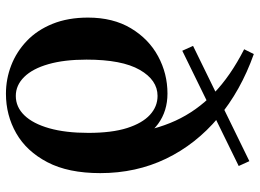

<svg xmlns="http://www.w3.org/2000/svg" viewBox="-136 -736 887 656"><g transform="rotate(90 308.0 -407.5)"><path d="M299.6 16.2Q249.4 16.2 202.9 -1.8Q156.4 -19.8 119.3 -55.1Q82.2 -90.5 60.9 -143.1Q39.6 -195.8 39.6 -264.1Q39.6 -349.7 76 -410.6Q112.4 -471.5 171.6 -503.6Q230.8 -535.7 299.1 -535.7Q358.8 -535.7 402.6 -503.8Q446.4 -471.9 468.7 -409.6L436 -399.1Q425 -490.6 391.9 -563Q358.8 -635.3 299.2 -693.1Q239.6 -750.9 147.8 -797.7L164.2 -830.7Q290 -785.9 381.3 -709.4Q472.5 -632.9 521.8 -530.7Q571 -428.4 571 -306.1Q571 -196.6 533.7 -125.4Q496.4 -54.1 434.7 -18.9Q373.1 16.2 299.6 16.2ZM307.2 -17.5Q345.2 -17.5 373.6 -46.9Q402 -76.3 417.8 -132Q433.5 -187.6 433.5 -265.4Q433.5 -345.5 417 -397.6Q400.4 -449.6 372 -475.7Q343.6 -501.8 307.2 -501.8Q253.1 -501.8 218.2 -441Q183.2 -380.2 183.2 -259.1Q183.2 -183 198.7 -129Q214.1 -74.9 242.4 -46.2Q270.7 -17.5 307.2 -17.5ZM152.9 -586.3 136.3 -623.1 530.1 -815.5 546.7 -779.1Z"/></g></svg>

Font: Source Han Serif JP VF
Style: Regular
Weight: 250
Designer: Ryoko NISHIZUKA 西塚涼子 (kana & ideographs); Frank Grießhammer (Latin, Greek & Cyrillic); Wenlong ZHANG 张文龙 (bopomofo); San
Foundry: Adobe
Version: Version 2.001;hotconv 1.1.0;makeotfexe 2.6.0